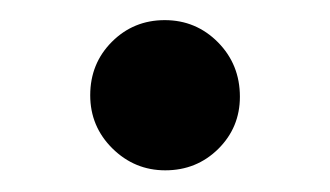

<svg xmlns="http://www.w3.org/2000/svg" viewBox="-20 -145 320 186"><path d="M140.1 20Q110.4 20 88.9 -1.2Q67.4 -22.5 67.4 -52.7Q67.4 -83.5 88.4 -104.5Q109.4 -125.5 139.6 -125.5Q169.9 -125.5 191.2 -104Q212.4 -82.5 212.4 -51.3Q212.4 -21.5 191.4 -0.7Q170.4 20 140.1 20Z"/></svg>

Font: Elstob 14pt SemiBold
Style: Regular
Weight: 600
Designer: Peter S. Baker
Version: Version 1.015